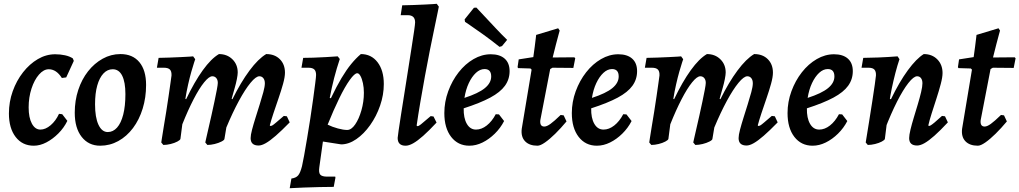

<svg xmlns="http://www.w3.org/2000/svg" viewBox="-20 -756 5373 1012"><path d="M237 -391Q210 -391 185.5 -363Q161 -335 146 -289Q131 -243 131 -190Q131 -136 148 -104.5Q165 -73 193 -73Q220 -73 247 -96Q274 -119 291 -156L308 -154L335 -119Q317 -82 287.5 -52.5Q258 -23 224.5 -5.5Q191 12 158 12Q98 12 62.5 -34Q27 -80 27 -158Q27 -219 47 -275Q67 -331 101.5 -375Q136 -419 179.5 -444.5Q223 -470 271 -470Q298 -470 323 -464.5Q348 -459 364 -448L369 -435L329 -348L306 -345Q277 -391 237 -391Z M508 12Q447 12 410.5 -34.5Q374 -81 374 -162Q374 -226 392.5 -282Q411 -338 444 -380Q477 -422 521 -446.5Q565 -471 615 -471Q679 -471 714.5 -428.5Q750 -386 750 -308Q750 -242 732 -183.5Q714 -125 681 -81Q648 -37 603.5 -12.5Q559 12 508 12ZM548 -60Q576 -60 597 -83.5Q618 -107 629.5 -152Q641 -197 641 -260Q641 -323 624 -357Q607 -391 574 -391Q546 -391 525 -368.5Q504 -346 492.5 -305Q481 -264 481 -206Q481 -137 499 -98.5Q517 -60 548 -60Z M1405 -92Q1410 -92 1415.5 -95Q1421 -98 1435 -110Q1449 -122 1476 -145L1492 -143L1507 -111Q1464 -67 1433.5 -40.5Q1403 -14 1381 -1.5Q1359 11 1343 11Q1301 11 1301 -28Q1301 -44 1308.5 -72.5Q1316 -101 1327 -136Q1338 -171 1349 -206Q1360 -241 1368 -270.5Q1376 -300 1376 -317Q1376 -334 1368 -344Q1360 -354 1347 -354Q1329 -354 1300.5 -319.5Q1272 -285 1239 -224Q1206 -163 1173 -84L1163 -24Q1163 -18 1147.5 -10Q1132 -2 1111.5 3Q1091 8 1073 8L1062 -5Q1062 -5 1066.5 -25.5Q1071 -46 1078.5 -78Q1086 -110 1094.5 -148Q1103 -186 1110.5 -221.5Q1118 -257 1123 -283.5Q1128 -310 1128 -319Q1128 -335 1120 -344.5Q1112 -354 1099 -354Q1082 -354 1056 -322Q1030 -290 1000.5 -233Q971 -176 941 -101L931 -24Q930 -18 915 -10Q900 -2 879.5 3Q859 8 841 8L830 -5Q830 -5 833.5 -28Q837 -51 843 -87.5Q849 -124 856 -166.5Q863 -209 868.5 -248.5Q874 -288 878.5 -318Q883 -348 884 -358Q885 -380 875.5 -389.5Q866 -399 844 -399H807L816 -451Q842 -451 873 -452.5Q904 -454 932.5 -455Q961 -456 979.5 -457.5Q998 -459 998 -459L1009 -444Q1009 -444 1003 -426Q997 -408 988.5 -378Q980 -348 971.5 -310.5Q963 -273 957 -235L961 -233Q1005 -325 1049 -386Q1093 -447 1134 -471Q1177 -471 1205 -443.5Q1233 -416 1233 -374Q1233 -362 1228.5 -339Q1224 -316 1217 -292Q1210 -268 1205.5 -251.5Q1201 -235 1201 -235L1205 -233Q1249 -322 1295 -384Q1341 -446 1383 -471Q1428 -471 1455 -444Q1482 -417 1482 -373Q1482 -350 1472 -314Q1462 -278 1448 -237.5Q1434 -197 1421.5 -159.5Q1409 -122 1402 -95Z M1516 185Q1540 182 1551.5 168.5Q1563 155 1572 119Q1576 102 1583 63.5Q1590 25 1598.5 -26Q1607 -77 1615.5 -131Q1624 -185 1630.5 -234Q1637 -283 1641.5 -317Q1646 -351 1646 -361Q1646 -381 1636.5 -390Q1627 -399 1606 -399H1569L1578 -451Q1600 -451 1631.5 -452Q1663 -453 1697 -455Q1731 -457 1760 -459L1771 -445Q1738 -347 1718 -240L1724 -238Q1754 -301 1780 -344.5Q1806 -388 1831 -418.5Q1856 -449 1882 -471Q1937 -471 1970 -428Q2003 -385 2003 -313Q2003 -256 1983.5 -199.5Q1964 -143 1931 -96.5Q1898 -50 1858 -22.5Q1818 5 1778 5L1682 -10L1663 126Q1659 154 1668 164.5Q1677 175 1705 175H1747L1748 181L1739 229Q1706 229 1664.5 230Q1623 231 1581.5 232.5Q1540 234 1507 236ZM1863 -370Q1849 -370 1823.5 -334.5Q1798 -299 1768 -237.5Q1738 -176 1707 -99Q1731 -87 1760.5 -79Q1790 -71 1810 -71Q1832 -71 1852 -100Q1872 -129 1885 -174.5Q1898 -220 1898 -267Q1898 -294 1893 -317.5Q1888 -341 1880 -355.5Q1872 -370 1863 -370Z M2180 -91Q2187 -91 2198.5 -100.5Q2210 -110 2250 -144L2265 -142L2281 -110Q2241 -67 2210.5 -40Q2180 -13 2157.5 -0.5Q2135 12 2118 12Q2076 12 2076 -29Q2076 -34 2081 -68Q2086 -102 2094 -153.5Q2102 -205 2112 -267Q2122 -329 2131.5 -391Q2141 -453 2149.5 -506Q2158 -559 2163 -594.5Q2168 -630 2168 -638Q2168 -676 2129 -676H2092L2100 -728Q2126 -728 2157.5 -729.5Q2189 -731 2217.5 -732Q2246 -733 2264 -734.5Q2282 -736 2282 -736L2293 -721Q2293 -721 2287 -691Q2281 -661 2270 -609Q2259 -557 2246 -492Q2233 -427 2220 -356Q2207 -285 2195.5 -217.5Q2184 -150 2176 -94Z M2666 -381Q2666 -338 2641.5 -304Q2617 -270 2564 -241.5Q2511 -213 2424 -185Q2423 -134 2440.5 -103.5Q2458 -73 2489 -73Q2518 -73 2545.5 -94.5Q2573 -116 2593 -154L2610 -153L2637 -118Q2618 -81 2588 -51.5Q2558 -22 2523.5 -5Q2489 12 2454 12Q2394 12 2358 -34.5Q2322 -81 2322 -160Q2322 -219 2342.5 -275Q2363 -331 2397.5 -375Q2432 -419 2476 -444.5Q2520 -470 2567 -470Q2614 -470 2640 -447Q2666 -424 2666 -381ZM2534 -392Q2510 -392 2488.5 -372Q2467 -352 2451 -318Q2435 -284 2428 -240Q2502 -264 2535.5 -291.5Q2569 -319 2569 -353Q2569 -392 2534 -392ZM2429 -654 2478 -715 2491 -716Q2491 -716 2505 -701Q2519 -686 2542.5 -661Q2566 -636 2594.5 -605.5Q2623 -575 2653 -546L2626 -513L2613 -509Q2568 -545 2526 -575Q2484 -605 2457.5 -623Q2431 -641 2431 -641Z M2951 -148 2966 -116Q2936 -80 2906.5 -51Q2877 -22 2852.5 -5Q2828 12 2813 12Q2770 12 2747.5 -11.5Q2725 -35 2730 -77L2782 -389L2776 -395L2711 -397L2708 -402L2714 -443L2791 -455Q2795 -483 2798.5 -510Q2802 -537 2804 -554.5Q2806 -572 2806 -572L2922 -607L2930 -595Q2930 -595 2924.5 -575Q2919 -555 2910.5 -522.5Q2902 -490 2893 -453L3007 -454L3012 -449L3002 -398L2892 -399L2880 -392L2828 -123Q2824 -89 2849 -89Q2862 -89 2881.5 -103Q2901 -117 2935 -150Z M3338 -381Q3338 -338 3313.5 -304Q3289 -270 3236 -241.5Q3183 -213 3096 -185Q3095 -134 3112.5 -103.5Q3130 -73 3161 -73Q3190 -73 3217.5 -94.5Q3245 -116 3265 -154L3282 -153L3309 -118Q3290 -81 3260 -51.5Q3230 -22 3195.5 -5Q3161 12 3126 12Q3066 12 3030 -34.5Q2994 -81 2994 -160Q2994 -219 3014.5 -275Q3035 -331 3069.5 -375Q3104 -419 3148 -444.5Q3192 -470 3239 -470Q3286 -470 3312 -447Q3338 -424 3338 -381ZM3206 -392Q3182 -392 3160.5 -372Q3139 -352 3123 -318Q3107 -284 3100 -240Q3174 -264 3207.5 -291.5Q3241 -319 3241 -353Q3241 -392 3206 -392Z M3977 -92Q3982 -92 3987.5 -95Q3993 -98 4007 -110Q4021 -122 4048 -145L4064 -143L4079 -111Q4036 -67 4005.5 -40.5Q3975 -14 3953 -1.5Q3931 11 3915 11Q3873 11 3873 -28Q3873 -44 3880.5 -72.5Q3888 -101 3899 -136Q3910 -171 3921 -206Q3932 -241 3940 -270.5Q3948 -300 3948 -317Q3948 -334 3940 -344Q3932 -354 3919 -354Q3901 -354 3872.5 -319.5Q3844 -285 3811 -224Q3778 -163 3745 -84L3735 -24Q3735 -18 3719.5 -10Q3704 -2 3683.5 3Q3663 8 3645 8L3634 -5Q3634 -5 3638.5 -25.5Q3643 -46 3650.5 -78Q3658 -110 3666.5 -148Q3675 -186 3682.5 -221.5Q3690 -257 3695 -283.5Q3700 -310 3700 -319Q3700 -335 3692 -344.5Q3684 -354 3671 -354Q3654 -354 3628 -322Q3602 -290 3572.5 -233Q3543 -176 3513 -101L3503 -24Q3502 -18 3487 -10Q3472 -2 3451.5 3Q3431 8 3413 8L3402 -5Q3402 -5 3405.5 -28Q3409 -51 3415 -87.5Q3421 -124 3428 -166.5Q3435 -209 3440.5 -248.5Q3446 -288 3450.5 -318Q3455 -348 3456 -358Q3457 -380 3447.5 -389.5Q3438 -399 3416 -399H3379L3388 -451Q3414 -451 3445 -452.5Q3476 -454 3504.5 -455Q3533 -456 3551.5 -457.5Q3570 -459 3570 -459L3581 -444Q3581 -444 3575 -426Q3569 -408 3560.5 -378Q3552 -348 3543.5 -310.5Q3535 -273 3529 -235L3533 -233Q3577 -325 3621 -386Q3665 -447 3706 -471Q3749 -471 3777 -443.5Q3805 -416 3805 -374Q3805 -362 3800.5 -339Q3796 -316 3789 -292Q3782 -268 3777.5 -251.5Q3773 -235 3773 -235L3777 -233Q3821 -322 3867 -384Q3913 -446 3955 -471Q4000 -471 4027 -444Q4054 -417 4054 -373Q4054 -350 4044 -314Q4034 -278 4020 -237.5Q4006 -197 3993.5 -159.5Q3981 -122 3974 -95Z M4475 -381Q4475 -338 4450.5 -304Q4426 -270 4373 -241.5Q4320 -213 4233 -185Q4232 -134 4249.5 -103.5Q4267 -73 4298 -73Q4327 -73 4354.5 -94.5Q4382 -116 4402 -154L4419 -153L4446 -118Q4427 -81 4397 -51.5Q4367 -22 4332.5 -5Q4298 12 4263 12Q4203 12 4167 -34.5Q4131 -81 4131 -160Q4131 -219 4151.5 -275Q4172 -331 4206.5 -375Q4241 -419 4285 -444.5Q4329 -470 4376 -470Q4423 -470 4449 -447Q4475 -424 4475 -381ZM4343 -392Q4319 -392 4297.5 -372Q4276 -352 4260 -318Q4244 -284 4237 -240Q4311 -264 4344.5 -291.5Q4378 -319 4378 -353Q4378 -392 4343 -392Z M4814 11Q4772 11 4772 -28Q4772 -44 4779 -73Q4786 -102 4796.5 -136.5Q4807 -171 4817.5 -206Q4828 -241 4835 -270.5Q4842 -300 4842 -317Q4842 -334 4834.5 -344Q4827 -354 4814 -354Q4796 -354 4768 -318.5Q4740 -283 4708 -220Q4676 -157 4644 -74L4655 -239L4676 -233Q4720 -324 4765 -385.5Q4810 -447 4849 -471Q4893 -471 4920.5 -443Q4948 -415 4948 -371Q4948 -349 4938.5 -313Q4929 -277 4916 -237Q4903 -197 4891 -159.5Q4879 -122 4873 -95L4876 -92Q4880 -92 4886 -95.5Q4892 -99 4906 -110.5Q4920 -122 4945 -145L4961 -143L4976 -111Q4935 -67 4905 -40.5Q4875 -14 4853 -1.5Q4831 11 4814 11ZM4554 8 4543 -5Q4552 -59 4561 -116Q4570 -173 4578 -224Q4586 -275 4591 -311Q4596 -347 4597 -358Q4598 -379 4589 -389Q4580 -399 4558 -399H4521L4530 -451Q4559 -451 4609.5 -453Q4660 -455 4711 -459L4721 -444Q4710 -412 4699.5 -371.5Q4689 -331 4680.5 -290.5Q4672 -250 4668 -219L4657 -128L4644 -24Q4643 -18 4628 -10Q4613 -2 4592.5 3Q4572 8 4554 8Z M5272 -148 5287 -116Q5257 -80 5227.5 -51Q5198 -22 5173.5 -5Q5149 12 5134 12Q5091 12 5068.5 -11.5Q5046 -35 5051 -77L5103 -389L5097 -395L5032 -397L5029 -402L5035 -443L5112 -455Q5116 -483 5119.5 -510Q5123 -537 5125 -554.5Q5127 -572 5127 -572L5243 -607L5251 -595Q5251 -595 5245.5 -575Q5240 -555 5231.5 -522.5Q5223 -490 5214 -453L5328 -454L5333 -449L5323 -398L5213 -399L5201 -392L5149 -123Q5145 -89 5170 -89Q5183 -89 5202.5 -103Q5222 -117 5256 -150Z"/></svg>

Font: Alegreya SemiBold
Style: Italic
Weight: 600
Italic angle: -7°
Designer: Juan Pablo del Peral
Foundry: Huerta Tipografica
Version: Version 2.009